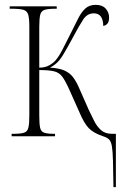

<svg xmlns="http://www.w3.org/2000/svg" viewBox="-20 -562 515 792"><path d="M448 210Q447 141 446 101Q445 61 441.5 41Q438 21 429.5 13Q421 5 405 0Q366 -13 346.5 -33Q327 -53 308 -98L266 -192Q250 -228 237 -245.5Q224 -263 202.5 -268Q181 -273 142 -273V-85Q142 -51 145.5 -35Q149 -19 162.5 -14.5Q176 -10 204 -10H207V0H28V-10H35Q65 -10 79 -14.5Q93 -19 97 -35Q101 -51 101 -84V-451Q101 -485 96.5 -501Q92 -517 76.5 -521.5Q61 -526 27 -526H20V-536H214V-526H210Q179 -526 164.5 -521.5Q150 -517 146 -501.5Q142 -486 142 -451V-283Q167 -283 184 -293Q201 -303 210 -314Q223 -329 238 -358Q253 -387 272 -425Q289 -459 302 -485Q315 -511 331.5 -526.5Q348 -542 375 -542Q402 -542 416 -526.5Q430 -511 430 -490Q430 -473 423.5 -465Q417 -457 406 -455Q405 -507 367 -507Q340 -507 323.5 -482Q307 -457 281 -408Q258 -365 238 -332Q218 -299 186 -283Q224 -281 246 -271Q268 -261 281 -244Q294 -227 305 -202L346 -109Q357 -86 368.5 -63Q380 -40 397 -25Q414 -10 442 -10H458V210Z"/></svg>

Font: Noto Serif Display ExtraCondensed ExtraLight
Style: Regular
Weight: 200
Width: 2
Designer: Monotype Design Team
Foundry: Monotype Imaging Inc.
Version: Version 2.009